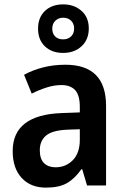

<svg xmlns="http://www.w3.org/2000/svg" viewBox="-20 -848 574 878"><path d="M279 -552Q465 -552 465 -364V0H378L356 -74H352Q322 -31 286 -10.5Q250 10 190 10Q120 10 79 -34.5Q38 -79 38 -157Q38 -323 263 -331L345 -334V-359Q345 -413 323.5 -436Q302 -459 261 -459Q228 -459 193.5 -448Q159 -437 125 -420L90 -506Q128 -527 176 -539.5Q224 -552 279 -552ZM288 -255Q219 -252 190.5 -228Q162 -204 162 -161Q162 -121 181.5 -102Q201 -83 234 -83Q281 -83 313 -115.5Q345 -148 345 -209V-257ZM269 -606Q217 -606 185.5 -636Q154 -666 154 -717Q154 -768 185.5 -798Q217 -828 269 -828Q319 -828 352.5 -798.5Q386 -769 386 -718Q386 -667 353 -636.5Q320 -606 269 -606ZM269 -668Q291 -668 305 -681.5Q319 -695 319 -717Q319 -740 305 -753.5Q291 -767 269 -767Q248 -767 233.5 -753.5Q219 -740 219 -717Q219 -695 232 -681.5Q245 -668 269 -668Z"/></svg>

Font: Noto Sans Khmer SemiCondensed SemiBold
Style: Regular
Weight: 600
Width: 4
Designer: Danh Hong and the Monotype Design Team
Foundry: Monotype Imaging Inc.
Version: Version 2.004; ttfautohint (v1.8.4.7-5d5b)